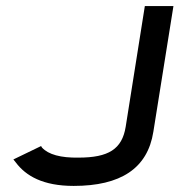

<svg xmlns="http://www.w3.org/2000/svg" viewBox="-20 -600 590 631"><path d="M24 -76 32 -66C65 -22 121 11 222 11C376 11 465 -46 484 -167L550 -580H456L393 -183C381 -110 337 -82 238 -82C180 -81 139 -92 118 -115L115 -120Z"/></svg>

Font: Charger Pro
Style: ExBdSuExtObl
Weight: 400
Designer: Jasper
Foundry: Cannot Into Space Fonts
Version: Version 1.09